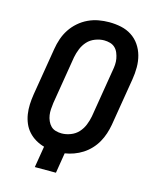

<svg xmlns="http://www.w3.org/2000/svg" viewBox="-112 -820 724 896"><g transform="rotate(15 250.0 -371.5)"><path d="M143 0 160 -103Q138 -109 118.5 -120.5Q99 -132 84 -148.5Q69 -165 60 -186Q51 -207 47.5 -230Q44 -253 45 -277Q46 -301 50 -326L88 -556Q92 -581 100.5 -606Q109 -631 123.5 -653Q138 -675 158.5 -693Q179 -711 203.5 -722.5Q228 -734 253.5 -738.5Q279 -743 304 -743Q334 -743 362 -737Q390 -731 413 -716Q436 -701 451.5 -678.5Q467 -656 474.5 -629Q482 -602 482 -572.5Q482 -543 477 -513L439 -283Q435 -261 428 -239.5Q421 -218 409.5 -197.5Q398 -177 381.5 -159.5Q365 -142 345.5 -129.5Q326 -117 304 -109Q282 -101 261 -98L245 0ZM223 -184Q244 -184 266 -192.5Q288 -201 303 -217.5Q318 -234 326.5 -255Q335 -276 339 -297L377 -528Q380 -543 381 -558Q382 -573 379.5 -587Q377 -601 371.5 -614.5Q366 -628 356 -637.5Q346 -647 332 -651Q318 -655 303 -655Q282 -655 260 -646.5Q238 -638 223 -621.5Q208 -605 199.5 -584Q191 -563 187 -542L149 -311Q147 -296 146 -281Q145 -266 147 -252Q149 -238 155 -224.5Q161 -211 170.5 -201.5Q180 -192 194 -188Q208 -184 223 -184Z"/></g></svg>

Font: Iosevka Curly Semibold
Style: Italic
Weight: 600
Italic angle: -9°
Monospace: yes
Designer: Belleve Invis
Foundry: Belleve Invis
Version: Version 22.1.2; ttfautohint (v1.8.4)